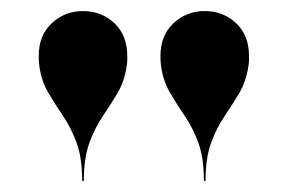

<svg xmlns="http://www.w3.org/2000/svg" viewBox="-20 -780 520 347"><path d="M348.5 -453Q348.5 -494.5 338.5 -521.8Q328.5 -549 314.2 -570Q300 -591 287.5 -612Q275 -633 271 -661Q270.5 -666.5 270.2 -670.5Q270 -674.5 270 -679Q270 -716 293.5 -738Q317 -760 350 -760Q383.5 -760 406.8 -738Q430 -716 430 -679Q430 -674.5 430 -670.5Q430 -666.5 429 -661Q425 -633 412.5 -612Q400 -591 385.8 -570Q371.5 -549 361.5 -521.8Q351.5 -494.5 351.5 -453ZM128.5 -453Q128.5 -494.5 118.5 -521.8Q108.5 -549 94.2 -570Q80 -591 67.5 -612Q55 -633 51 -661Q50.5 -666.5 50.2 -670.5Q50 -674.5 50 -679Q50 -716 73.5 -738Q97 -760 130 -760Q163.5 -760 186.8 -738Q210 -716 210 -679Q210 -674.5 210 -670.5Q210 -666.5 209 -661Q205 -633 192.5 -612Q180 -591 165.8 -570Q151.5 -549 141.5 -521.8Q131.5 -494.5 131.5 -453Z"/></svg>

Font: Bodoni Moda 72pt
Style: Bold
Weight: 700
Designer: Owen Earl
Foundry: indestructible type
Version: Version 2.004